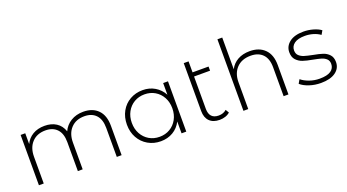

<svg xmlns="http://www.w3.org/2000/svg" viewBox="-55 -1305 3382 1872"><g transform="rotate(-20 1636.5 -369.0)"><path d="M908.5 -469C871.5 -507 820.7 -526 756 -526C706.7 -526 663.5 -514.7 626.5 -492C589.5 -469.3 562.3 -438.7 545 -400C531 -441.3 507.5 -472.7 474.5 -494C441.5 -515.3 401.3 -526 354 -526C306.7 -526 265.8 -515.8 231.5 -495.5C197.2 -475.2 171.3 -446.7 154 -410V-522H106V0H156V-278C156 -340 173.2 -389.3 207.5 -426C241.8 -462.7 288.3 -481 347 -481C398.3 -481 438.3 -465.7 467 -435C495.7 -404.3 510 -359.7 510 -301V0H560V-278C560 -340 577.2 -389.3 611.5 -426C645.8 -462.7 692.3 -481 751 -481C802.3 -481 842.3 -465.7 871 -435C899.7 -404.3 914 -359.7 914 -301V0H964V-305C964 -376.3 945.5 -431 908.5 -469Z M1635 -522H1585V-401C1563.7 -440.3 1534.5 -471 1497.5 -493C1460.5 -515 1418.7 -526 1372 -526C1323.3 -526 1279.3 -514.8 1240 -492.5C1200.7 -470.2 1169.8 -438.8 1147.5 -398.5C1125.2 -358.2 1114 -312.3 1114 -261C1114 -209.7 1125.2 -164 1147.5 -124C1169.8 -84 1200.7 -52.7 1240 -30C1279.3 -7.3 1323.3 4 1372 4C1419.3 4 1461.7 -7 1499 -29C1536.3 -51 1565.3 -82.3 1586 -123V0H1635ZM1482.5 -69C1450.8 -50.3 1415 -41 1375 -41C1335 -41 1299.2 -50.3 1267.5 -69C1235.8 -87.7 1210.8 -113.7 1192.5 -147C1174.2 -180.3 1165 -218.3 1165 -261C1165 -303.7 1174.2 -341.7 1192.5 -375C1210.8 -408.3 1235.8 -434.3 1267.5 -453C1299.2 -471.7 1335 -481 1375 -481C1415 -481 1450.8 -471.7 1482.5 -453C1514.2 -434.3 1539.2 -408.3 1557.5 -375C1575.8 -341.7 1585 -303.7 1585 -261C1585 -218.3 1575.8 -180.3 1557.5 -147C1539.2 -113.7 1514.2 -87.7 1482.5 -69Z M2089 -33 2068 -68C2046.7 -48.7 2019.7 -39 1987 -39C1955 -39 1930.8 -47.8 1914.5 -65.5C1898.2 -83.2 1890 -109 1890 -143V-479H2056V-522H1890V-636H1840V-138C1840 -93.3 1852.3 -58.5 1877 -33.5C1901.7 -8.5 1936.7 4 1982 4C2002.7 4 2022.5 0.8 2041.5 -5.5C2060.5 -11.8 2076.3 -21 2089 -33Z M2638 -469C2600 -507 2548.3 -526 2483 -526C2435 -526 2393.3 -516.2 2358 -496.5C2322.7 -476.8 2296 -449 2278 -413V-742H2228V0H2278V-278C2278 -340 2295.7 -389.3 2331 -426C2366.3 -462.7 2414.7 -481 2476 -481C2529.3 -481 2570.8 -465.7 2600.5 -435C2630.2 -404.3 2645 -359.7 2645 -301V0H2695V-305C2695 -376.3 2676 -431 2638 -469Z M2913 -15C2951 -2.3 2991 4 3033 4C3098.3 4 3149 -9 3185 -35C3221 -61 3239 -95.7 3239 -139C3239 -171.7 3230.3 -197.3 3213 -216C3195.7 -234.7 3174.5 -248.2 3149.5 -256.5C3124.5 -264.8 3091.7 -272.7 3051 -280C3014.3 -287.3 2985.8 -294.2 2965.5 -300.5C2945.2 -306.8 2928 -316.5 2914 -329.5C2900 -342.5 2893 -360.7 2893 -384C2893 -413.3 2905.3 -437 2930 -455C2954.7 -473 2991.3 -482 3040 -482C3068.7 -482 3096.7 -478 3124 -470C3151.3 -462 3175.7 -450.3 3197 -435L3220 -475C3199.3 -490.3 3172.7 -502.7 3140 -512C3107.3 -521.3 3074.3 -526 3041 -526C2977.7 -526 2928.8 -512.5 2894.5 -485.5C2860.2 -458.5 2843 -424.3 2843 -383C2843 -349 2852 -322.3 2870 -303C2888 -283.7 2909.7 -269.7 2935 -261C2960.3 -252.3 2993.7 -244.3 3035 -237C3070.3 -230.3 3098 -224 3118 -218C3138 -212 3154.8 -202.7 3168.5 -190C3182.2 -177.3 3189 -160 3189 -138C3189 -107.3 3176.5 -83.3 3151.5 -66C3126.5 -48.7 3087.7 -40 3035 -40C2998.3 -40 2963.2 -46 2929.5 -58C2895.8 -70 2868.3 -85 2847 -103L2824 -63C2845.3 -43.7 2875 -27.7 2913 -15Z"/></g></svg>

Font: Montserrat Custom ExtraLight
Style: Regular
Weight: 300
Designer: Julieta Ulanovsky
Foundry: Julieta Ulanovsky
Version: Version 7.200